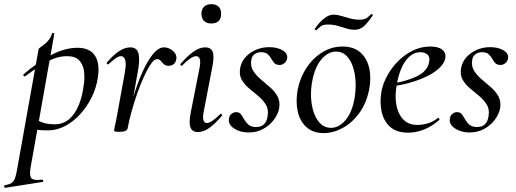

<svg xmlns="http://www.w3.org/2000/svg" viewBox="-85 -621 2463 916"><path d="M-60 275Q-64 276 -65 270Q-66 264 -62 263Q-41 259 -30.5 252.5Q-20 246 -14 230.5Q-8 215 -3 185L99 -386Q99 -389 107.5 -395Q116 -401 128 -410.5Q140 -420 149.5 -433Q159 -446 163 -461Q164 -465 169.5 -464Q175 -463 174 -459L61 178Q54 218 65 229.5Q76 241 115 236Q119 235 121 240.5Q123 246 118 247ZM145 1Q112 1 91.5 -2Q71 -5 57 -8L67 -63Q87 -49 112.5 -38.5Q138 -28 176 -28Q217 -28 245.5 -53Q274 -78 291.5 -121.5Q309 -165 315 -220Q320 -254 315.5 -284Q311 -314 292.5 -333.5Q274 -353 235 -353Q189 -353 142.5 -328Q96 -303 35 -257Q32 -255 28 -259.5Q24 -264 28 -267Q89 -320 155.5 -356.5Q222 -393 285 -393Q342 -393 367 -357Q392 -321 382 -253Q375 -202 352 -156Q329 -110 296 -74.5Q263 -39 224 -19Q185 1 145 1Z M524 -9 514 -10Q523 -57 537 -110Q551 -163 569 -213.5Q587 -264 608 -305Q629 -346 651.5 -370.5Q674 -395 698 -395Q712 -395 726.5 -387.5Q741 -380 750 -367Q759 -354 756 -338Q754 -325 744.5 -316Q735 -307 720 -307Q705 -307 696.5 -315Q688 -323 681.5 -331Q675 -339 664 -339Q651 -339 635 -316Q619 -293 602 -256Q585 -219 569.5 -174.5Q554 -130 542 -86.5Q530 -43 524 -9ZM485 8Q469 8 464 6Q459 4 459 1Q459 -2 464.5 -26Q470 -50 474 -74L510 -271Q516 -304 514.5 -321Q513 -338 507 -345.5Q501 -353 492 -353Q480 -353 464.5 -341.5Q449 -330 433 -315Q430 -312 426 -316Q422 -320 425 -323Q457 -360 484 -377.5Q511 -395 537 -395Q556 -395 566.5 -384Q577 -373 578.5 -347Q580 -321 572 -276L524 -9Q521 8 485 8Z M859 9Q832 9 823.5 -13.5Q815 -36 826 -89L867 -297Q878 -353 850 -353Q839 -353 822 -341.5Q805 -330 785 -309Q782 -305 777.5 -309.5Q773 -314 777 -317Q812 -357 840 -376Q868 -395 894 -395Q922 -395 930 -373Q938 -351 928 -302L887 -89Q881 -59 886 -46.5Q891 -34 902 -34Q913 -34 929.5 -45.5Q946 -57 965 -76Q969 -80 973 -75.5Q977 -71 973 -68Q941 -30 913.5 -10.5Q886 9 859 9ZM923 -509Q901 -509 888.5 -521Q876 -533 876 -556Q876 -577 888.5 -589Q901 -601 923 -601Q946 -601 958 -589Q970 -577 970 -556Q970 -509 923 -509Z M1101 11Q1061 11 1032 -8Q1003 -27 1007 -54Q1009 -70 1019.5 -78Q1030 -86 1042 -86Q1057 -86 1065 -75Q1073 -64 1080.5 -50.5Q1088 -37 1100.5 -26Q1113 -15 1137 -15Q1161 -15 1175 -28.5Q1189 -42 1192 -69Q1197 -100 1183 -122.5Q1169 -145 1146.5 -163.5Q1124 -182 1102 -200.5Q1080 -219 1067.5 -242Q1055 -265 1061 -297Q1066 -326 1086.5 -348.5Q1107 -371 1136.5 -383.5Q1166 -396 1199 -396Q1238 -396 1263 -381Q1288 -366 1285 -343Q1282 -327 1271 -319Q1260 -311 1250 -311Q1232 -311 1223.5 -320.5Q1215 -330 1208.5 -342Q1202 -354 1191.5 -363Q1181 -372 1160 -372Q1142 -372 1129 -362Q1116 -352 1114 -335Q1109 -306 1122.5 -284Q1136 -262 1158.5 -243Q1181 -224 1203.5 -204.5Q1226 -185 1239 -161Q1252 -137 1247 -105Q1242 -77 1222 -50Q1202 -23 1171 -6Q1140 11 1101 11Z M1459 14Q1409 14 1377.5 -14Q1346 -42 1335.5 -89Q1325 -136 1335 -193Q1347 -252 1378 -298.5Q1409 -345 1453.5 -372Q1498 -399 1549 -399Q1602 -399 1634 -371Q1666 -343 1676.5 -296Q1687 -249 1676 -193Q1663 -128 1629 -81.5Q1595 -35 1550 -10.5Q1505 14 1459 14ZM1494 -11Q1532 -11 1563 -47.5Q1594 -84 1606 -149Q1613 -189 1611.5 -228.5Q1610 -268 1599 -301.5Q1588 -335 1568 -355Q1548 -375 1518 -375Q1481 -375 1449.5 -339Q1418 -303 1405 -236Q1397 -195 1399 -155.5Q1401 -116 1412.5 -83Q1424 -50 1444.5 -30.5Q1465 -11 1494 -11ZM1424 -477Q1422 -476 1418.5 -478.5Q1415 -481 1417 -484Q1425 -496 1439 -512Q1453 -528 1470.5 -539.5Q1488 -551 1507 -551Q1524 -551 1543.5 -545Q1563 -539 1585.5 -533Q1608 -527 1631 -527Q1652 -527 1663.5 -534.5Q1675 -542 1686 -554Q1688 -556 1691.5 -552.5Q1695 -549 1693 -547Q1665 -506 1647 -492.5Q1629 -479 1608 -479Q1587 -479 1566.5 -485.5Q1546 -492 1525 -498Q1504 -504 1479 -504Q1456 -504 1446 -496Q1436 -488 1424 -477Z M1862 12Q1807 12 1776 -16Q1745 -44 1735.5 -89Q1726 -134 1735 -185Q1742 -223 1763 -261Q1784 -299 1815 -330Q1846 -361 1885 -380Q1924 -399 1968 -399Q2006 -399 2024.5 -384.5Q2043 -370 2040 -345Q2036 -321 2012.5 -298Q1989 -275 1952 -257Q1915 -239 1869 -226Q1823 -213 1775 -208L1777 -221Q1852 -232 1903 -256.5Q1954 -281 1962 -324Q1968 -349 1954.5 -360.5Q1941 -372 1921 -372Q1891 -372 1868 -351Q1845 -330 1830 -295Q1815 -260 1808 -218Q1798 -164 1806 -120.5Q1814 -77 1839 -51Q1864 -25 1906 -25Q1929 -25 1954.5 -32Q1980 -39 2004 -58Q2006 -60 2009.5 -56Q2013 -52 2011 -49Q1973 -16 1935.5 -2Q1898 12 1862 12Z M2155 11Q2115 11 2086 -8Q2057 -27 2061 -54Q2063 -70 2073.5 -78Q2084 -86 2096 -86Q2111 -86 2119 -75Q2127 -64 2134.5 -50.5Q2142 -37 2154.5 -26Q2167 -15 2191 -15Q2215 -15 2229 -28.5Q2243 -42 2246 -69Q2251 -100 2237 -122.5Q2223 -145 2200.5 -163.5Q2178 -182 2156 -200.5Q2134 -219 2121.5 -242Q2109 -265 2115 -297Q2120 -326 2140.5 -348.5Q2161 -371 2190.5 -383.5Q2220 -396 2253 -396Q2292 -396 2317 -381Q2342 -366 2339 -343Q2336 -327 2325 -319Q2314 -311 2304 -311Q2286 -311 2277.5 -320.5Q2269 -330 2262.5 -342Q2256 -354 2245.5 -363Q2235 -372 2214 -372Q2196 -372 2183 -362Q2170 -352 2168 -335Q2163 -306 2176.5 -284Q2190 -262 2212.5 -243Q2235 -224 2257.5 -204.5Q2280 -185 2293 -161Q2306 -137 2301 -105Q2296 -77 2276 -50Q2256 -23 2225 -6Q2194 11 2155 11Z"/></svg>

Font: Cormorant Medium
Style: Italic
Weight: 500
Italic angle: -10°
Designer: Christian Thalmann (Catharsis Fonts)
Foundry: Catharsis Fonts
Version: Version 4.000